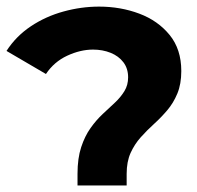

<svg xmlns="http://www.w3.org/2000/svg" viewBox="-36 -570 604 590"><path d="M202.2 0V-35.9Q202.2 -83.7 213.5 -117.9Q224.8 -152.1 242.3 -176.6Q259.8 -201.2 279.9 -219.9Q300.1 -238.6 317.6 -255.1Q335.1 -271.6 346.4 -290.1Q357.7 -308.6 357.7 -332.4Q357.7 -359.5 343.2 -378.6Q328.6 -397.8 304 -407.7Q279.3 -417.6 249.9 -417.6Q211 -417.6 170.5 -398.8Q130.1 -380 105.2 -342.6L-16 -413.5Q13.2 -458.8 58.9 -489.3Q104.7 -519.8 159.3 -534.7Q213.8 -549.7 268.4 -549.7Q334.6 -549.7 392 -528.1Q449.5 -506.5 485.3 -462.5Q521.1 -418.6 521.1 -351.8Q521.1 -311.8 509 -282.6Q496.9 -253.4 477.8 -231Q458.7 -208.6 437.2 -189.1Q415.7 -169.6 396.6 -148.3Q377.5 -126.9 365.3 -100.1Q353.2 -73.3 353.2 -35.9V0Z"/></svg>

Font: Montserrat Thin
Style: Regular
Weight: 100
Designer: Julieta Ulanovsky
Foundry: Julieta Ulanovsky
Version: Version 9.000